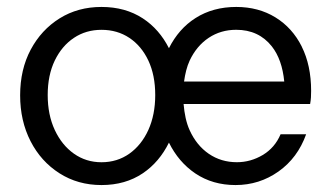

<svg xmlns="http://www.w3.org/2000/svg" viewBox="-20 -533 956 553"><path d="M849.2 -398.8C831.1 -434.9 805.8 -463 773.2 -483C740.6 -503 703 -513 660.4 -513C615.9 -513 576.8 -502.4 543.3 -481.1C510.6 -460.4 485.2 -431.2 466.6 -394.2C448.3 -430.1 423.5 -459.1 391.3 -480.1C357.8 -502 318.1 -513 272.3 -513C227.1 -513 186.9 -502 151.7 -480.1C116.6 -458.2 88.8 -428.1 68.5 -390.1C48.2 -352.1 38 -308.1 38 -258.4C38 -209.4 48 -165.4 68 -126.3C88 -87.3 115.8 -56.5 151.3 -33.9C186.7 -11.3 227.1 0 272.3 0C318.1 0 357.8 -11.3 391.3 -33.9C423.5 -55.6 448.3 -85.3 466.6 -122.2C485.1 -84.9 510.4 -55.2 542.7 -33.4C576 -11.1 614.5 0 658.4 0C704.2 0 745.5 -13.1 782.3 -39.2C819.1 -65.3 845.5 -101 861.7 -146.2H788.1C777.1 -120.3 760 -100.5 736.8 -86.6C713.6 -72.8 688.7 -65.8 662.3 -65.8C631.9 -65.8 605 -73.9 581.4 -90C557.9 -106.2 539.5 -128.7 526.3 -157.8C516.2 -179.9 511.2 -205.7 508.8 -233.4H873.2C874.5 -240.5 875.3 -246.9 875.6 -252.6C875.9 -258.4 876.1 -264.6 876.1 -271.1C876.1 -320.1 867.1 -362.8 849 -398.9ZM407.3 -158.7C394.1 -129.7 375.8 -106.9 352.6 -90.4C329.4 -74 302.6 -65.7 272.3 -65.7C242.6 -65.7 216.1 -74 192.9 -90.4C169.6 -106.9 151.3 -129.6 137.7 -158.7C124.2 -187.7 117.4 -221.3 117.4 -259.3C117.4 -297.4 124.2 -330.5 137.7 -358.6C151.3 -386.6 169.6 -408.4 192.9 -423.9C216.1 -439.4 242.6 -447.1 272.3 -447.1C302.6 -447.1 329.4 -439.4 352.6 -423.9C375.8 -408.5 394.1 -386.6 407.3 -358.6C420.5 -330.4 427.1 -297.4 427.1 -259.3C427.1 -221.3 420.4 -187.7 407.3 -158.7ZM510.1 -298.1C513.2 -320.1 518 -340.7 526.3 -358.6C539.6 -386.7 557.8 -408.5 581 -424C604.3 -439.5 630.7 -447.2 660.4 -447.2C703.6 -447.2 737.8 -431.2 763 -399.3C782.8 -374.1 794.6 -340.2 798.7 -298.1Z"/></svg>

Font: Diatome
Style: Regular
Weight: 400
Designer: 15.100.17
Foundry: 15.100.17
Version: Version 1.008;Fontself Maker 3.5.8